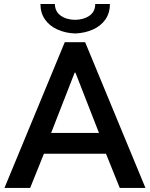

<svg xmlns="http://www.w3.org/2000/svg" viewBox="-20 -928 741 948"><path d="M299.8 -719.7H400.4L698.2 0H571.3L503.4 -168.9H196.8L128.9 0H2ZM179.7 -908.2H251Q251.5 -871.1 279.8 -850.8Q308.1 -830.6 350.6 -830.1Q393.6 -830.6 421.9 -850.6Q450.2 -870.6 450.2 -908.2H522.5Q522.9 -863.8 500.2 -831.5Q477.5 -799.3 438.2 -782Q398.9 -764.6 350.6 -762.7Q303.2 -764.6 264.2 -782Q225.1 -799.3 202.4 -831.5Q179.7 -863.8 179.7 -908.2ZM468.8 -271.5 352.5 -569.3H348.6L232.4 -271.5Z"/></svg>

Font: Reddit Sans Fudge SemiBold
Style: Regular
Weight: 600
Designer: Stephen Hutchings
Foundry: Reddit
Version: Version 1.011